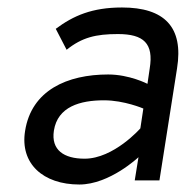

<svg xmlns="http://www.w3.org/2000/svg" viewBox="-20 -482 496 513"><path d="M47 -132C33 -45 95 11 192 11C273 11 350 -62 350 -62L340 0H406L453 -299C471 -410 419 -462 306 -462C226 -462 176 -440 129 -405L158 -349C199 -382 236 -391 295 -391C364 -391 391 -366 380 -299L374 -258C374 -258 326 -283 269 -283C160 -283 64 -241 47 -132ZM124 -133C134 -197 194 -214 258 -214C312 -214 363 -192 363 -192L355 -139C355 -139 284 -58 206 -58C151 -58 116 -81 124 -133Z"/></svg>

Font: Charger Pro
Style: NarObl
Weight: 400
Designer: Jasper
Foundry: Cannot Into Space Fonts
Version: Version 1.09